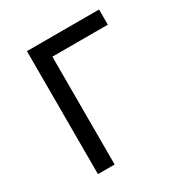

<svg xmlns="http://www.w3.org/2000/svg" viewBox="-170 -858 939 987"><g transform="rotate(-30 300.0 -365.0)"><path d="M128 0H227V-640H556V-730H128Z"/></g></svg>

Font: JetBrains Mono Medium
Style: Regular
Weight: 436
Monospace: yes
Designer: Philipp Nurullin, Konstantin Bulenkov
Foundry: JetBrains
Version: Version 2.305